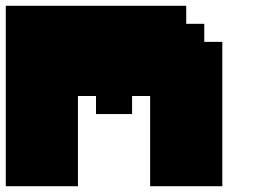

<svg xmlns="http://www.w3.org/2000/svg" viewBox="-20 -645 915 665"><path d="M500 0H750V-500H687.5V-562.5H625V-625H0V0H250V-312.5H312.5V-250H437.5V-312.5H500Z"/></svg>

Font: Faithful 32x
Style: Bold
Weight: 400
Foundry: Faithful Resource Pack
Version: Version 1.0; January 27, 2023